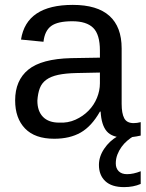

<svg xmlns="http://www.w3.org/2000/svg" viewBox="-20 -558 596 786"><path d="M202 10Q123 10 82.5 -32Q42 -74 42 -147Q42 -229 96 -273Q150 -317 271 -320L389 -322V-351Q389 -417 361.5 -444Q334 -471 276 -471Q216 -471 189.5 -451.5Q163 -432 158 -387L66 -396Q88 -538 278 -538Q378 -538 428 -493Q478 -448 478 -360V-133Q478 -94 488.5 -74Q499 -54 527 -54Q541 -54 556 -58V-3Q521 5 488 5Q439 5 417 -20.5Q395 -46 392 -101H389Q355 -41 310.5 -15.5Q266 10 202 10ZM222 -56Q258 -54 289 -68Q320 -82 342.5 -105Q365 -128 377 -157.5Q389 -187 389 -217V-261L293 -259Q248 -258 218 -251.5Q188 -245 169.5 -231.5Q151 -218 143 -197Q135 -176 133 -146Q133 -103 156 -79.5Q179 -56 222 -56ZM556 195Q526 208 488 208Q437 208 411 183.5Q385 159 385 117Q385 83 406.5 51Q428 19 461 0H526Q514 7 501 18Q488 29 477.5 43.5Q467 58 460.5 75Q454 92 454 111Q454 131 466 143Q478 155 500 155Q526 155 556 143Z"/></svg>

Font: Libra Sans
Style: Regular
Weight: 400
Foundry: Context Ltd
Version: Version 1.000; ttfautohint (v1.3)